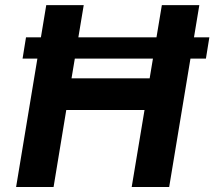

<svg xmlns="http://www.w3.org/2000/svg" viewBox="-20 -748 857 768"><path d="M817.4 -598.6 803.7 -513.7H70.3L84 -598.6ZM44.4 0 165 -727.5H314.9L266.1 -434.6H578.6L627.4 -727.5H777.3L656.7 0H506.8L558.1 -308.1H245.1L194.3 0Z"/></svg>

Font: Inter 24pt
Style: Bold Italic
Weight: 700
Italic angle: -9.3988°
Version: Version 4.001;git-66647c0bb